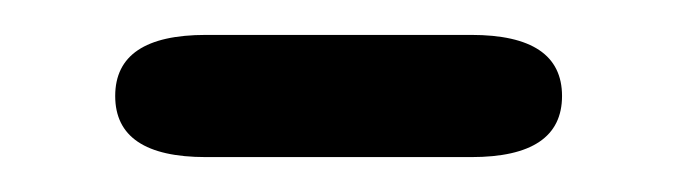

<svg xmlns="http://www.w3.org/2000/svg" viewBox="-20 -335 387 110"><path d="M98 -245Q46 -245 46 -280Q46 -315 98 -315H250Q302 -315 302 -280Q302 -245 250 -245Z"/></svg>

Font: Resource Han Rounded KR
Style: Regular
Weight: 400
Designer: Cyano Hao (round all glyphs); Ryoko NISHIZUKA 西塚涼子 (kana, bopomofo & ideographs); Paul D. Hunt (Latin, Greek & Cyrillic)
Foundry: Cyano Hao
Version: 0.990